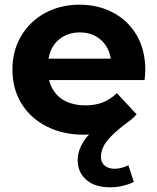

<svg xmlns="http://www.w3.org/2000/svg" viewBox="-20 -566 671 818"><path d="M449 232Q384 232 347.5 200Q311 168 311 116Q311 77 335 39Q345 21 360 7Q349 8 339 8Q247 8 177.5 -28Q108 -64 70.5 -126.5Q33 -189 33 -269Q33 -350 70 -412.5Q107 -475 172 -510.5Q237 -546 319 -546Q398 -546 461.5 -512.5Q525 -479 562 -416.5Q599 -354 599 -267Q599 -258 598 -246.5Q597 -235 596 -225H189Q194 -204 205 -186Q224 -152 260 -134.5Q296 -117 343 -117Q386 -117 418.5 -130Q451 -143 478 -169L562 -79Q553 -69 543 -60Q533 -51 521 -43Q477 -10 452.5 15.5Q428 41 419 62Q410 83 410 102Q410 126 426 139.5Q442 153 468 153Q483 153 499.5 148.5Q516 144 527 138L550 209Q531 219 504 225.5Q477 232 449 232ZM452 -316Q448 -341 437 -362Q420 -393 390 -410.5Q360 -428 320 -428Q280 -428 249.5 -410.5Q219 -393 202 -362Q191 -341 187 -316Z"/></svg>

Font: Montserrat Z
Style: Bold
Weight: 700
Designer: Julieta Ulanovsky
Foundry: Julieta Ulanovsky
Version: Version 8.000